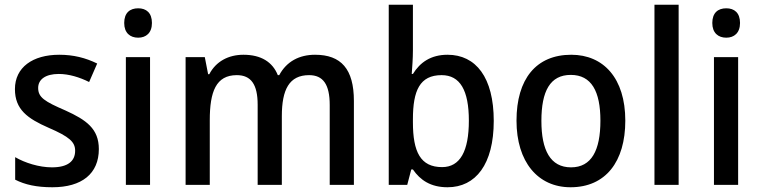

<svg xmlns="http://www.w3.org/2000/svg" viewBox="-20 -780 3209 810"><path d="M397 -151C397 -237 344 -274 256 -314C168 -352 141 -369 141 -409C141 -445 172 -468 228 -468C271 -468 316 -454 356 -434L390 -512C341 -536 290 -549 230 -549C118 -549 43 -496 43 -404C43 -318 96 -280 185 -241C273 -203 297 -181 297 -144C297 -100 266 -74 199 -74C145 -74 85 -93 44 -117V-22C85 -1 134 10 201 10C325 10 397 -47 397 -151Z M563 -745C528 -745 504 -726 504 -683C504 -641 529 -621 563 -621C596 -621 621 -641 621 -683C621 -726 597 -745 563 -745ZM613 -539H511V0H613Z M1309 -549C1243 -549 1189 -521 1158 -463H1152C1130 -518 1082 -549 1007 -549C944 -549 891 -521 863 -467H858L844 -539H763V0H865V-273C865 -393 891 -463 979 -463C1039 -463 1067 -424 1067 -338V0H1169V-290C1169 -402 1200 -463 1284 -463C1343 -463 1371 -424 1371 -337V0H1473V-354C1473 -489 1419 -549 1309 -549Z M1722 -568V-760H1620V0H1698L1715 -65H1722C1753 -20 1797 10 1868 10C1987 10 2063 -87 2063 -270C2063 -453 1988 -549 1868 -549C1798 -549 1752 -517 1722 -468H1717C1719 -496 1722 -532 1722 -568ZM1843 -463C1921 -463 1958 -399 1958 -271C1958 -142 1921 -75 1845 -75C1754 -75 1722 -139 1722 -264V-277C1722 -398 1751 -463 1843 -463Z M2618 -271C2618 -450 2526 -549 2390 -549C2242 -549 2159 -447 2159 -271C2159 -97 2249 10 2387 10C2535 10 2618 -98 2618 -271ZM2264 -270C2264 -396 2301 -464 2388 -464C2475 -464 2513 -395 2513 -271C2513 -145 2475 -74 2389 -74C2302 -74 2264 -146 2264 -270Z M2843 0V-760H2741V0Z M3044 -745C3009 -745 2985 -726 2985 -683C2985 -641 3010 -621 3044 -621C3077 -621 3102 -641 3102 -683C3102 -726 3078 -745 3044 -745ZM3094 -539H2992V0H3094Z"/></svg>

Font: Noto Sans Lao Looped SemiCondensed Medium
Style: Regular
Weight: 500
Width: 4
Designer: Mark Frömberg, Ben Mitchell
Foundry: The Fontpad Ltd
Version: Version 1.002